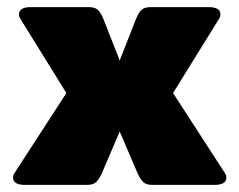

<svg xmlns="http://www.w3.org/2000/svg" viewBox="-20 -520 673 540"><path d="M16.7 -20.8Q16.7 -26.7 20.8 -33.3L166.7 -258.3L37.5 -466.7Q33.3 -473.3 33.3 -479.2Q33.3 -500 66.7 -500H229.2Q246.7 -500 255 -492.5Q263.3 -485 270.8 -466.7L316.7 -350L362.5 -466.7Q370 -485 378.3 -492.5Q386.7 -500 404.2 -500H566.7Q600 -500 600 -479.2Q600 -473.3 595.8 -466.7L466.7 -258.3L612.5 -33.3Q616.7 -26.7 616.7 -20.8Q616.7 0 583.3 0H408.3Q391.7 0 383.3 -7.5Q375 -15 366.7 -33.3L316.7 -150L266.7 -33.3Q258.3 -15 250 -7.5Q241.7 0 225 0H50Q16.7 0 16.7 -20.8Z"/></svg>

Font: BoonTook Mon
Style: Regular
Weight: 400
Designer: Sungsit Sawaiwan
Foundry: FontUni
Version: Version 3.0